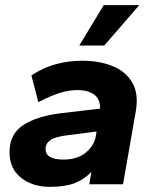

<svg xmlns="http://www.w3.org/2000/svg" viewBox="-20 -716 600 746"><path d="M174 10Q106 10 61.5 -25.5Q17 -61 17 -124Q17 -196 71 -230.5Q125 -265 216 -276L369 -294Q369 -333 344.5 -349.5Q320 -366 281 -366Q248 -366 212.5 -355Q177 -344 129 -319L102 -423Q151 -455 200 -467.5Q249 -480 300 -480Q367 -480 418 -459Q469 -438 494 -395Q519 -352 508 -286L458 0H327L335 -48Q306 -18 269 -4Q232 10 174 10ZM227 -96Q280 -96 312.5 -122.5Q345 -149 352 -185L355 -205L246 -191Q194 -185 175.5 -171.5Q157 -158 157 -137Q157 -96 227 -96ZM288 -539 383 -696H521L385 -539Z"/></svg>

Font: Gantari
Style: Bold Italic
Weight: 700
Italic angle: -10°
Designer: Anugrah Pasau
Foundry: Lafontype
Version: Version 1.000; ttfautohint (v1.8.4.7-5d5b)